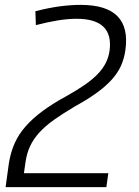

<svg xmlns="http://www.w3.org/2000/svg" viewBox="-20 -768 571 787"><path d="M16 -96Q23 -142 39.5 -179.5Q56 -217 85 -250Q114 -283 155.5 -313.5Q197 -344 254 -375Q297 -399 328.5 -421Q360 -443 381 -465Q402 -487 413.5 -510Q425 -533 429 -559Q447 -691 294 -691Q259 -691 218 -684.5Q177 -678 127 -665L125 -722Q180 -736 225 -742Q270 -748 311 -748Q520 -748 494 -563Q489 -527 475.5 -497.5Q462 -468 437.5 -441Q413 -414 376.5 -387.5Q340 -361 289 -333Q238 -303 201.5 -277Q165 -251 141 -224.5Q117 -198 103.5 -169Q90 -140 85 -106L78 -58H424L416 -1H3Z"/></svg>

Font: Plata Sans Light
Style: Italic
Weight: 300
Italic angle: -8°
Designer: Pablo Impallari, Andres Torresi, & Cristiano Sobral
Foundry: Pablo Impallari, Andres Torresi, & Cristiano Sobral
Version: Version 1.00;December 28, 2019;FontCreator 12.0.0.2547 64-bi